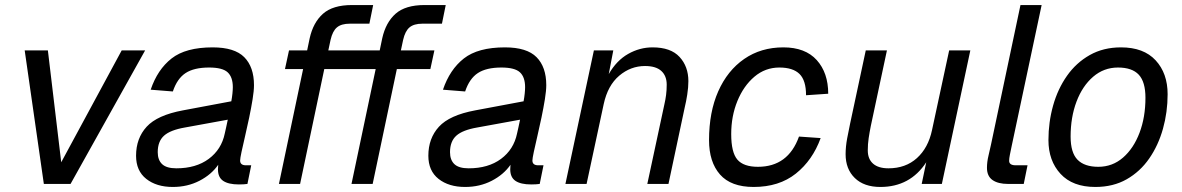

<svg xmlns="http://www.w3.org/2000/svg" viewBox="-20 -730 4691 762"><path d="M154 0 78 -530H170L223 -86L463 -530H556L260 0Z M845 -58Q845 -67 846 -76Q819 -37 771.5 -12.5Q724 12 666 12Q601 12 560.5 -20Q520 -52 520 -112Q520 -181 562 -227Q604 -273 706 -292L898 -328Q901 -344 902.5 -359Q904 -374 904 -384Q904 -424 883.5 -443Q863 -462 810 -462Q750 -462 716.5 -440Q683 -418 666 -367L578 -374Q605 -454 661 -498Q717 -542 824 -542Q911 -542 949.5 -503Q988 -464 988 -392Q988 -370 982.5 -336Q977 -302 969 -263.5Q961 -225 952.5 -189Q944 -153 938.5 -127Q933 -101 933 -93Q933 -74 956 -74H977L962 0Q948 2 928 2Q887 2 866 -12Q845 -26 845 -58ZM606 -126Q606 -95 623.5 -78.5Q641 -62 680 -62Q758 -62 808.5 -99.5Q859 -137 872 -200Q874 -210 877.5 -224.5Q881 -239 884 -255L714 -224Q656 -214 631 -191.5Q606 -169 606 -126Z M1087 0 1183 -456H1111L1127 -530H1199L1209 -578Q1223 -641 1262 -675.5Q1301 -710 1377 -710H1461L1446 -636H1368Q1335 -636 1317.5 -621.5Q1300 -607 1292 -572L1283 -530H1416L1400 -456H1267L1171 0ZM1375 0 1471 -456H1399L1415 -530H1487L1497 -578Q1511 -641 1550 -675.5Q1589 -710 1665 -710H1749L1734 -636H1656Q1623 -636 1605.5 -621.5Q1588 -607 1580 -572L1571 -530H1704L1688 -456H1555L1459 0Z M2005 -58Q2005 -67 2006 -76Q1979 -37 1931.5 -12.5Q1884 12 1826 12Q1761 12 1720.5 -20Q1680 -52 1680 -112Q1680 -181 1722 -227Q1764 -273 1866 -292L2058 -328Q2061 -344 2062.5 -359Q2064 -374 2064 -384Q2064 -424 2043.5 -443Q2023 -462 1970 -462Q1910 -462 1876.5 -440Q1843 -418 1826 -367L1738 -374Q1765 -454 1821 -498Q1877 -542 1984 -542Q2071 -542 2109.5 -503Q2148 -464 2148 -392Q2148 -370 2142.5 -336Q2137 -302 2129 -263.5Q2121 -225 2112.5 -189Q2104 -153 2098.5 -127Q2093 -101 2093 -93Q2093 -74 2116 -74H2137L2122 0Q2108 2 2088 2Q2047 2 2026 -12Q2005 -26 2005 -58ZM1766 -126Q1766 -95 1783.5 -78.5Q1801 -62 1840 -62Q1918 -62 1968.5 -99.5Q2019 -137 2032 -200Q2034 -210 2037.5 -224.5Q2041 -239 2044 -255L1874 -224Q1816 -214 1791 -191.5Q1766 -169 1766 -126Z M2224 0 2337 -530H2414L2396 -436Q2427 -490 2473 -516Q2519 -542 2570 -542Q2642 -542 2677 -504Q2712 -466 2712 -408Q2712 -383 2707.5 -354.5Q2703 -326 2698 -306L2633 0H2549L2617 -317Q2621 -334 2623.5 -353Q2626 -372 2626 -394Q2626 -429 2604.5 -448.5Q2583 -468 2540 -468Q2483 -468 2437.5 -429.5Q2392 -391 2376 -317L2308 0Z M2971 12Q2881 12 2837.5 -37.5Q2794 -87 2794 -174Q2794 -285 2830.5 -367.5Q2867 -450 2933.5 -496Q3000 -542 3089 -542Q3176 -542 3221.5 -491.5Q3267 -441 3267 -358L3179 -352Q3179 -411 3153 -436.5Q3127 -462 3073 -462Q3017 -462 2974 -425.5Q2931 -389 2906.5 -329Q2882 -269 2882 -198Q2882 -125 2906.5 -96.5Q2931 -68 2988 -68Q3108 -68 3151 -188L3237 -182Q3205 -94 3138.5 -41Q3072 12 2971 12Z M3474 12Q3409 12 3372.5 -23.5Q3336 -59 3336 -118Q3336 -147 3342 -180Q3348 -213 3354 -240L3416 -530H3500L3436 -230Q3431 -205 3427.5 -181.5Q3424 -158 3424 -133Q3424 -99 3445 -80.5Q3466 -62 3506 -62Q3574 -62 3619 -102.5Q3664 -143 3679 -214L3747 -530H3831L3718 0H3638L3656 -86Q3592 12 3474 12Z M3981 0Q3941 0 3919 -15.5Q3897 -31 3897 -64Q3897 -87 3903 -112Q3909 -137 3913 -156L4030 -710H4114L3995 -150Q3991 -131 3988 -116Q3985 -101 3985 -92Q3985 -74 4011 -74H4058L4043 0Z M4327 12Q4237 12 4189 -40Q4141 -92 4141 -174Q4141 -245 4159.5 -311Q4178 -377 4214.5 -429Q4251 -481 4305 -511.5Q4359 -542 4429 -542Q4519 -542 4566.5 -490.5Q4614 -439 4614 -356Q4614 -285 4595.5 -219Q4577 -153 4541 -101Q4505 -49 4451.5 -18.5Q4398 12 4327 12ZM4339 -68Q4395 -68 4437 -104.5Q4479 -141 4502.5 -203Q4526 -265 4526 -342Q4526 -405 4499.5 -433.5Q4473 -462 4417 -462Q4361 -462 4318.5 -425.5Q4276 -389 4252.5 -327Q4229 -265 4229 -188Q4229 -124 4256.5 -96Q4284 -68 4339 -68Z"/></svg>

Font: Geist Regular
Style: Italic
Weight: 400
Italic angle: -12°
Designer: Basement.studio, Andrés Briganti, Mateo Zaragoza
Foundry: Basement.studio, Vercel, Andrés Briganti, Guido Ferreyra, Mateo Zaragoza
Version: Version 1.500; ttfautohint (v1.8.4.7-5d5b)